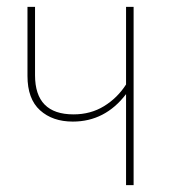

<svg xmlns="http://www.w3.org/2000/svg" viewBox="-20 -539 515 559"><path d="M369 -519V0H347V-265Q286 -185 192 -185Q133 -185 96.5 -218Q60 -251 60 -318V-519H82V-320Q82 -206 194 -206Q244 -206 283 -230Q322 -254 347 -293V-519Z"/></svg>

Font: Fira Sans Condensed Thin
Style: Regular
Weight: 250
Width: 3
Designer: Carrois Corporate & Edenspiekermann AG
Foundry: Carrois Corporate GbR & Edenspiekermann AG
Version: Version 4.203